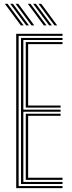

<svg xmlns="http://www.w3.org/2000/svg" viewBox="-20 -975 374 995"><path d="M64 0V-800H304V-789.2H76.5V-10.8H304V0ZM113.5 -43V-385.5H294V-374.8H125.8V-53.8H304V-43ZM88.8 -21.5V-778.5H304V-767.8H101V-406.8H294V-396H101V-32.2H304V-21.5ZM113.5 -417.5V-757H304V-746.2H125.8V-428.2H294V-417.5ZM143.2 -843.5 60.8 -955.2H74.8L157.5 -843.5ZM88 -843.5 5.2 -955.2H19.5L102.2 -843.5ZM115.8 -843.5 33 -955.2H47.2L129.8 -843.5ZM262.2 -843.5 179.5 -955.2H193.8L276.2 -843.5ZM207 -843.5 124.2 -955.2H138.2L221 -843.5ZM234.5 -843.5 151.8 -955.2H166L248.8 -843.5Z"/></svg>

Font: Big Shoulders Inline Text Thin Light
Style: Regular
Weight: 300
Version: Version 2.002